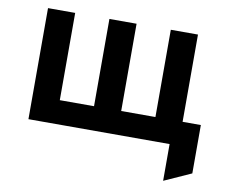

<svg xmlns="http://www.w3.org/2000/svg" viewBox="-75 -606 1037 870"><g transform="rotate(10 443.0 -171.0)"><path d="M78 0V-511H203V-109.5H360.5V-511H485.5V-109.5H643V-511H768V-109.5H852V113L727.5 169V0Z"/></g></svg>

Font: Overpass
Style: Bold
Weight: 700
Designer: Delve Withrington, Dave Bailey, Thomas Jockin
Foundry: Delve Fonts LLC
Version: Version 4.000; ttfautohint (v1.8.3)